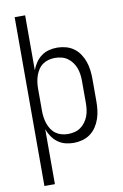

<svg xmlns="http://www.w3.org/2000/svg" viewBox="-102 -792 679 1064"><g transform="rotate(-10 237.5 -260.0)"><path d="M59 215V-735H118V-426Q126 -448 139.5 -468Q153 -488 172 -502Q191 -516 214 -522Q237 -528 261 -528Q285 -528 309.5 -521.5Q334 -515 354 -500.5Q374 -486 388 -465Q402 -444 410 -420.5Q418 -397 421 -372.5Q424 -348 424 -323V-197Q424 -172 421 -147.5Q418 -123 410 -99.5Q402 -76 388 -55Q374 -34 354 -19.5Q334 -5 309.5 1.5Q285 8 261 8Q237 8 214 2Q191 -4 172 -18Q153 -32 139.5 -52Q126 -72 118 -94V215ZM238 -46Q257 -46 275.5 -50.5Q294 -55 309 -65.5Q324 -76 335.5 -91.5Q347 -107 353.5 -124.5Q360 -142 362.5 -160.5Q365 -179 365 -197V-323Q365 -341 362.5 -359.5Q360 -378 353.5 -395.5Q347 -413 335.5 -428.5Q324 -444 309 -454.5Q294 -465 275.5 -469.5Q257 -474 238 -474Q220 -474 202 -469Q184 -464 169.5 -453.5Q155 -443 145 -427.5Q135 -412 129 -394.5Q123 -377 120.5 -359Q118 -341 118 -323V-197Q118 -179 120.5 -161Q123 -143 129 -125.5Q135 -108 145 -92.5Q155 -77 169.5 -66.5Q184 -56 202 -51Q220 -46 238 -46Z"/></g></svg>

Font: Iosevka QP Light
Style: Regular
Weight: 300
Designer: Belleve Invis
Foundry: Belleve Invis
Version: Version 20.0.0; ttfautohint (v1.8.4)